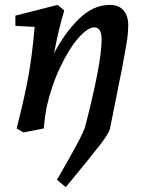

<svg xmlns="http://www.w3.org/2000/svg" viewBox="-20 -530 585 786"><path d="M330 -17Q396 -273 396 -368Q396 -418 366 -418Q339 -418 300.5 -374Q262 -330 226 -254Q190 -178 170 -88Q164 -54 159 -4L76 12L48 -4Q82 -137 97 -222Q112 -307 122 -420L43 -424V-466L216 -510L243 -487Q222 -420 201 -311Q243 -393 302 -451.5Q361 -510 430 -510Q467 -510 486 -487Q505 -464 505 -428Q505 -395 498.5 -355.5Q492 -316 476 -231Q466 -185 462 -162L430 -2Q425 17 389.5 63Q354 109 275 205L249 236L213 206Q262 122 293 64.5Q324 7 330 -17Z"/></svg>

Font: Andada Pro SemiBold
Style: Italic
Weight: 600
Italic angle: -6.99998°
Designer: Carolina Giovagnoli
Foundry: Huerta Tipografica
Version: Version 3.005